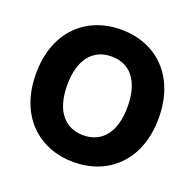

<svg xmlns="http://www.w3.org/2000/svg" viewBox="-130 -872 1033 1018"><g transform="rotate(20 386.5 -363.5)"><path d="M386.7 9.8C581.5 9.8 732.4 -123.5 732.4 -363.3C732.4 -603.5 581.5 -737.3 386.7 -737.3C190.9 -737.3 40 -603.5 40 -363.3C40 -124.5 190.9 9.8 386.7 9.8ZM386.7 -141.6C280.8 -141.6 216.3 -219.7 216.3 -363.3C216.3 -507.3 280.8 -585.9 386.7 -585.9C492.2 -585.9 556.6 -507.8 556.6 -363.3C556.6 -219.7 492.2 -141.6 386.7 -141.6Z"/></g></svg>

Font: Inter ExtraBold
Style: Regular
Weight: 800
Designer: Rasmus Andersson
Foundry: rsms
Version: Version 4.001;git-9221beed3